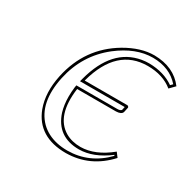

<svg xmlns="http://www.w3.org/2000/svg" viewBox="-110 -553 677 676"><g transform="rotate(30 228.0 -215.0)"><path d="M166.5 -242.2H340.3Q345.7 -240.2 346.2 -235.8L341.8 -215.8Q337.9 -203.6 315.9 -203.1H158.2Q142.6 -86.4 208.5 -47.4Q234.9 -32.2 270 -32.2Q329.1 -32.7 389.2 -82L402.8 -64Q334 11.2 236.3 12.2Q122.6 12.2 87.4 -80.1Q66.4 -137.2 82 -210.9Q109.9 -341.3 220.2 -406.7Q280.3 -441.9 335 -441.9Q415 -440.9 456.1 -386.2L435.5 -365.2Q395.5 -397.9 333.5 -397.9Q209 -397.9 167 -244.6Q166.5 -243.2 166.5 -242.2ZM153.3 -231.9 156.7 -244.6Q194.8 -387.2 304.2 -405.8Q318.8 -408.2 333.5 -408.2Q393.6 -407.2 434.6 -378.4L442.9 -386.7Q403.8 -431.6 335 -432.1Q265.6 -432.1 196.3 -378.4Q114.3 -314 91.8 -209Q67.9 -96.2 126 -37.6Q153.3 -11.2 193.8 -2.4Q213.4 2 236.3 2Q325.2 1.5 389.6 -64.9L387.7 -67.9Q327.6 -22.5 270 -22Q180.7 -22 153.8 -104.5Q145.5 -132.3 145.5 -165Q145.5 -184.6 147.9 -204.1L149.4 -212.9H315.9Q327.1 -212.9 332 -218.3L335 -231.9Z"/></g></svg>

Font: Linux Biolinum Outline O
Style: Italic
Weight: 400
Italic angle: -12°
Designer: Philipp H. Poll
Foundry: Philipp H. Poll
Version: Version 0.6.2